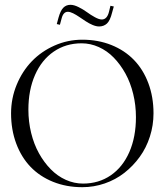

<svg xmlns="http://www.w3.org/2000/svg" viewBox="-20 -771 684 798"><path d="M26 0ZM446 -719Q437.8 -685.5 424.5 -673.2Q411.2 -661 392 -661Q379.8 -661 365 -667.2Q350.2 -673.5 336.5 -682.5Q322.8 -691.5 309.6 -700.5Q296.5 -709.5 283.8 -715.8Q271 -722 262 -722Q243 -722 236 -694L229 -668L216 -671L223 -697Q231.5 -727.5 243.4 -739.2Q255.2 -751 273 -751Q287.5 -751 306.6 -741.5Q325.8 -732 341.4 -720.5Q357 -709 374.4 -699.5Q391.8 -690 403 -690Q425 -690 433 -722L439 -747L453 -744ZM322 7Q256 7 200.8 -15.2Q145.5 -37.5 107.1 -77.4Q68.8 -117.2 47.4 -174.5Q26 -231.8 26 -300Q26 -362.2 49.4 -418.9Q72.8 -475.5 112.4 -516.5Q152 -557.5 206.8 -581.8Q261.5 -606 322 -606Q387.8 -606 442.9 -583.9Q498 -561.8 536.5 -522.1Q575 -482.5 596.5 -425.4Q618 -368.2 618 -300Q618 -250.2 603 -203.4Q588 -156.5 560.6 -118.8Q533.2 -81 496.8 -52.5Q460.2 -24 415.1 -8.5Q370 7 322 7ZM325 -8Q390.2 -8 440.2 -42.2Q490.2 -76.5 517.6 -139.1Q545 -201.8 545 -284Q545 -333.8 533.6 -380.6Q522.2 -427.5 501.4 -465.2Q480.5 -503 452.8 -531.5Q425 -560 390.4 -575.5Q355.8 -591 319 -591Q253.8 -591 203.5 -556.6Q153.2 -522.2 125.6 -459.5Q98 -396.8 98 -315Q98 -265.2 109.5 -218.4Q121 -171.5 142 -133.8Q163 -96 191 -67.5Q219 -39 253.6 -23.5Q288.2 -8 325 -8Z"/></svg>

Font: FogtwoNo5
Style: Regular
Weight: 400
Designer: gluk (gluksza@wp.pl)
Foundry: gluk (gluksza@wp.pl)
Version: Version 0.87